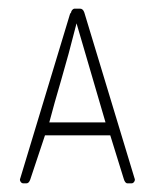

<svg xmlns="http://www.w3.org/2000/svg" viewBox="-20 -424 360 444"><path d="M284 0H275Q269 0 266 -11L235 -111H84L50 -9Q47 0 41 0H34Q30 0 27.5 -4Q25 -8 27 -12L142 -392Q145 -395 145 -398Q146 -400 147 -401Q150 -404 152 -404H165Q172 -404 175 -395L291 -12Q293 -8 290.5 -4Q288 0 284 0ZM157 -370Q138 -295 121.5 -239Q105 -183 94 -141H224Z"/></svg>

Font: Chathura Light
Style: Regular
Weight: 300
Designer: Appaji Ambarisha Darbha
Foundry: Aditya Fonts
Version: Version 1.001 2016